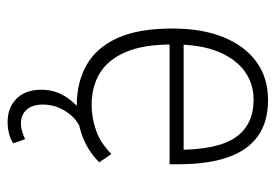

<svg xmlns="http://www.w3.org/2000/svg" viewBox="-130 -405 725 505"><g transform="rotate(90 232.5 -152.5)"><path d="M256 8Q196 8 150.5 -18Q105 -44 80 -99Q55 -154 55 -243Q55 -321 77.5 -377Q100 -433 142 -464Q184 -495 243 -495Q301 -495 338.5 -468Q376 -441 394 -388.5Q412 -336 412 -260V-236H83V-273H390L374 -257Q374 -363 341 -410Q308 -457 242 -457Q200 -457 167.5 -433.5Q135 -410 116 -364Q97 -318 97 -248V-242Q97 -167 117 -120.5Q137 -74 172.5 -52.5Q208 -31 256 -31Q289 -31 322.5 -42.5Q356 -54 385 -83L407 -51Q377 -21 337.5 -6.5Q298 8 256 8ZM301 190Q263 190 239.5 166.5Q216 143 216 101Q216 63 237.5 32.5Q259 2 296 -22L313 0Q295 9 282 24.5Q269 40 262 58.5Q255 77 255 97Q255 125 268.5 140Q282 155 305 155Q314 155 325 152Q336 149 346 144L357 175Q347 182 332.5 186Q318 190 301 190Z"/></g></svg>

Font: Nunito Sans 10pt Condensed ExtraLight
Style: Regular
Weight: 250
Width: 3
Designer: Vernon Adams
Foundry: Vernon Adams
Version: Version 3.101;gftools[0.9.27]